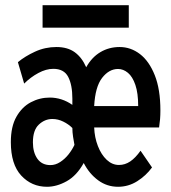

<svg xmlns="http://www.w3.org/2000/svg" viewBox="-20 -703 656 735"><path d="M160 12Q101 12 61.2 -31Q21.5 -74 21.5 -159Q21.5 -218.5 42.8 -256Q64 -293.5 98 -311.5Q132 -329.5 170.5 -329.5Q193.5 -329.5 215.2 -322.5Q237 -315.5 257 -301.5V-326Q257 -378 241 -408.8Q225 -439.5 184 -439.5Q156.5 -439.5 126.8 -423.5Q97 -407.5 72.5 -383L48.5 -465Q75.5 -487.5 114 -505.2Q152.5 -523 196 -523Q239 -523 266.5 -502.8Q294 -482.5 310 -445.5Q331 -483.5 364 -503.2Q397 -523 438 -523Q480.5 -523 515.8 -496Q551 -469 572.5 -415Q594 -361 594 -280Q594 -263 592.8 -247.2Q591.5 -231.5 589 -215H340.5Q342 -176.5 354.8 -143.8Q367.5 -111 388.5 -91.2Q409.5 -71.5 435.5 -71.5Q458.5 -71.5 478.5 -85Q498.5 -98.5 518 -126L562 -62Q539 -30.5 505.2 -9.2Q471.5 12 432 12Q389.5 12 355.8 -12.8Q322 -37.5 300.5 -79Q273.5 -30.5 235.2 -9.2Q197 12 160 12ZM173 -71Q192.5 -71 210.5 -82.8Q228.5 -94.5 242.5 -112.2Q256.5 -130 265 -148.5Q262.5 -160.5 259.8 -178.8Q257 -197 257 -213Q242.5 -227.5 222.2 -237.5Q202 -247.5 180.5 -247.5Q151.5 -247.5 128.8 -226.2Q106 -205 106 -158Q106 -119.5 123.2 -95.2Q140.5 -71 173 -71ZM340.5 -297H509Q509 -346.5 498.2 -378Q487.5 -409.5 469.8 -424.2Q452 -439 432 -439Q397.5 -439 371 -405Q344.5 -371 340.5 -297ZM143 -597V-683H473V-597Z"/></svg>

Font: Overpass Mono SemiBold
Style: Regular
Weight: 600
Monospace: yes
Designer: Delve Withrington, Dave Bailey
Foundry: Delve Fonts LLC
Version: Version 4.000